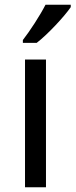

<svg xmlns="http://www.w3.org/2000/svg" viewBox="-20 -786 317 806"><path d="M277 -756V-766H171C148 -721 105 -655 76 -618V-606H134C181 -642 252 -719 277 -756ZM173 0V-536H85V0Z"/></svg>

Font: Noto Sans Cypriot
Style: Regular
Weight: 400
Designer: Monotype Design Team
Foundry: Monotype Imaging Inc.
Version: Version 2.002